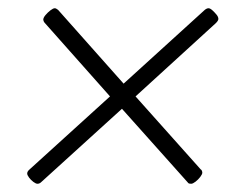

<svg xmlns="http://www.w3.org/2000/svg" viewBox="-20 -473 600 466"><path d="M71 -27Q67 -27 61 -31.5Q55 -36 50.5 -42Q46 -48 46 -52Q46 -57 52 -62L247 -239L89 -417Q87 -419 86 -421.5Q85 -424 85 -425Q85 -430 90.5 -436.5Q96 -443 102.5 -448Q109 -453 113 -453Q116 -453 121 -449L280 -270L477 -449Q482 -453 486 -453Q490 -453 495.5 -448Q501 -443 505.5 -437.5Q510 -432 510 -427Q510 -423 504 -417L309 -239L467 -62Q469 -61 470 -58.5Q471 -56 471 -54Q471 -50 466 -43.5Q461 -37 454.5 -32Q448 -27 444 -27Q441 -27 439 -27.5Q437 -28 435 -31L276 -209L80 -31Q76 -27 71 -27Z"/></svg>

Font: Asap ExtraLight
Style: Italic
Weight: 250
Italic angle: -6°
Version: Version 3.001